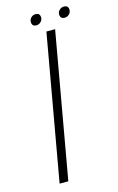

<svg xmlns="http://www.w3.org/2000/svg" viewBox="-118 -812 529 862"><g transform="rotate(-15 146.0 -381.5)"><path d="M47.5 0 167 -675H207.5L88 0ZM131.5 -713.5Q110.5 -713.5 110.5 -734.5Q110.5 -746.5 119.2 -754.8Q128 -763 139.5 -763Q160.5 -763 160.5 -742Q160.5 -730.5 151.8 -722Q143 -713.5 131.5 -713.5ZM263.5 -713.5Q242 -713.5 242 -734.5Q242 -746.5 251 -754.8Q260 -763 271.5 -763Q292.5 -763 292.5 -742Q292.5 -730.5 283.5 -722Q274.5 -713.5 263.5 -713.5Z"/></g></svg>

Font: Anybody ExtraExpanded ExtraLight
Style: Italic
Weight: 200
Width: 8
Italic angle: -10°
Designer: Tyler Finck
Foundry: Etcetera Type Company
Version: Version 1.010; ttfautohint (v1.8.3) -l 8 -r 50 -G 200 -x 14 